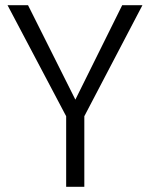

<svg xmlns="http://www.w3.org/2000/svg" viewBox="-20 -720 579 740"><path d="M235 0V-272L9 -700H88L273 -331H268L451 -700H529L305 -272V0Z"/></svg>

Font: DM Sans 36pt Light
Style: Regular
Weight: 300
Designer: Colophon Foundry, Jonny Pinhorn
Foundry: Colophon Foundry
Version: Version 4.004;gftools[0.9.30]